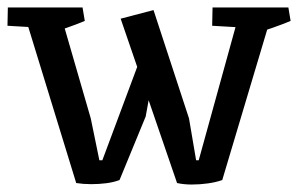

<svg xmlns="http://www.w3.org/2000/svg" viewBox="-30 -488 798 514"><path d="M174 2 30 -467 127 -468 213 -171 236 -59H244L356 -359L378 -275L360 -176L290 -6Q274 0 254.5 2.5Q235 5 214 5Q193 5 174 2ZM444 2 293 -438 381 -461 476 -171 495 -59H502L615 -468H703L565 -6Q548 0 526.5 3Q505 6 483.5 6Q462 6 444 2ZM111 -412 -10 -419 -9 -468H124ZM98 -397 112 -468H191L197 -432Q173 -422 148.5 -413.5Q124 -405 98 -397ZM659 -412 538 -419 539 -468H678ZM649 -397 663 -468H742L748 -432Q724 -422 699.5 -413.5Q675 -405 649 -397Z"/></svg>

Font: Eczar
Style: Regular
Weight: 400
Designer: Vaibhav Singh
Foundry: Rosetta Type Foundry
Version: Version 2.000